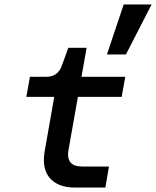

<svg xmlns="http://www.w3.org/2000/svg" viewBox="-20 -840 699 860"><path d="M314 0Q241 0 204 -41.5Q167 -83 180 -162L223 -406H98L114 -496H188Q239 -496 257 -546L286 -626H368L345 -496H541L525 -406H329L286 -164Q281 -132 295.5 -113Q310 -94 350 -94H468L452 0ZM459 -596 534 -820H659L544 -596Z"/></svg>

Font: DM Mono Medium
Style: Italic
Weight: 500
Italic angle: -10°
Designer: Colophon Foundry
Foundry: Colophon Foundry
Version: Version 1.000; ttfautohint (v1.8.2.53-6de2)